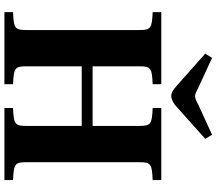

<svg xmlns="http://www.w3.org/2000/svg" viewBox="-74 -882 956 847"><g transform="rotate(90 403.5 -458.0)"><path d="M216 -886 358 -760C374 -745 389 -736 403 -736C418 -736 436 -746 450 -759L592 -886L574 -916L443 -856C430 -849 415 -841 403 -841C393 -841 379 -849 365 -856L235 -916ZM33 0H351V-38C280 -41 272 -46 272 -97V-341H535V-97C535 -46 527 -41 456 -38V0H774V-38C703 -41 695 -46 695 -97V-595C695 -646 703 -651 774 -654V-692H456V-654C527 -651 535 -646 535 -595V-389H272V-595C272 -646 280 -651 351 -654V-692H33V-654C104 -651 112 -646 112 -595V-97C112 -46 104 -41 33 -38Z"/></g></svg>

Font: Heuristica
Style: Bold
Weight: 700
Version: Version 1.0.1